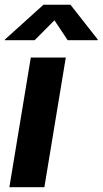

<svg xmlns="http://www.w3.org/2000/svg" viewBox="-23 -781 428 801"><path d="M16.1 0 105.5 -541H251.5L162.1 0ZM121.6 -613.3H-3.4L-2.4 -616.2L158.2 -761.2H271L384.8 -616.2L384.3 -613.3H259.3L204.1 -696.3Z"/></svg>

Font: Inter 17pt
Style: Bold Italic
Weight: 700
Italic angle: -9.3988°
Version: Version 4.001;git-66647c0bb